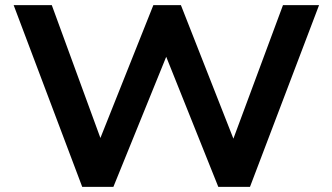

<svg xmlns="http://www.w3.org/2000/svg" viewBox="-20 -725 1289 745"><path d="M299 0 33 -705H181L383 -153H355L575 -705H682L899 -153H873L1078 -705H1218L950 0H827L618 -522H632L420 0Z"/></svg>

Font: Nunito Sans 10pt SemiExpanded
Style: Bold
Weight: 700
Width: 6
Designer: Vernon Adams
Foundry: Vernon Adams
Version: Version 3.101;gftools[0.9.27]